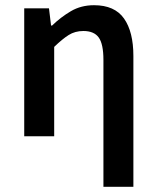

<svg xmlns="http://www.w3.org/2000/svg" viewBox="-20 -523 600 737"><path d="M377 194V-293Q377 -354 359 -379Q341 -404 300 -404Q268 -404 243.5 -388.5Q219 -373 188 -343V0H73V-491H168L176 -425H180Q213 -457 252 -480Q291 -503 341 -503Q420 -503 456 -452Q492 -401 492 -308V194Z"/></svg>

Font: Source Sans 3 SemiBold
Style: Regular
Weight: 600
Designer: Paul D. Hunt
Foundry: Adobe
Version: Version 3.046;hotconv 1.0.118;makeotfexe 2.5.65603